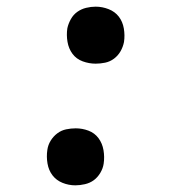

<svg xmlns="http://www.w3.org/2000/svg" viewBox="-20 -548 540 576"><path d="M206 8Q186 8 167.5 0.5Q149 -7 137.5 -22Q126 -37 122.5 -57.5Q119 -78 122 -98Q124 -113 132 -126Q140 -139 152 -148Q164 -157 178.5 -160Q193 -163 207 -163Q227 -163 245.5 -156Q264 -149 275.5 -133.5Q287 -118 290.5 -97.5Q294 -77 291 -57Q289 -43 281 -29.5Q273 -16 261.5 -7.5Q250 1 235 4.5Q220 8 206 8ZM267 -357Q247 -357 228 -364Q209 -371 197.5 -386.5Q186 -402 182.5 -422.5Q179 -443 182 -463Q185 -477 192.5 -490.5Q200 -504 212 -512.5Q224 -521 238.5 -524.5Q253 -528 267 -528Q287 -528 306 -520.5Q325 -513 336.5 -498Q348 -483 351.5 -462.5Q355 -442 352 -422Q349 -407 341.5 -394Q334 -381 322 -372Q310 -363 295.5 -360Q281 -357 267 -357Z"/></svg>

Font: Iosevka Term Curly Medium
Style: Italic
Weight: 500
Italic angle: -9°
Designer: Belleve Invis
Foundry: Belleve Invis
Version: Version 32.3.0